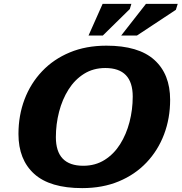

<svg xmlns="http://www.w3.org/2000/svg" viewBox="-20 -955 934 988"><path d="M855.5 -441.5Q855.5 -346 824.2 -263.5Q793 -181 734 -118.8Q675 -56.5 591.5 -21.8Q508 13 403 13Q237 13 156 -60.2Q75 -133.5 75 -265.5Q75 -361 106.2 -443.5Q137.5 -526 196.5 -588.2Q255.5 -650.5 339 -685.2Q422.5 -720 527.5 -720Q693 -720 774.2 -646.8Q855.5 -573.5 855.5 -441.5ZM267.5 -249Q267.5 -102 408.5 -102Q470.5 -102 518.2 -132Q566 -162 598 -212.8Q630 -263.5 646.5 -327.2Q663 -391 663 -458Q663 -605 522 -605Q460 -605 412.2 -575Q364.5 -545 332.5 -494.2Q300.5 -443.5 284 -379.8Q267.5 -316 267.5 -249ZM603.5 -772 731 -935H894.5L885 -904.5L684.5 -772ZM435.5 -772 508 -935H656L648 -908.5L509 -772Z"/></svg>

Font: Newsreader 6pt
Style: Bold Italic
Weight: 700
Italic angle: -17°
Designer: Hugues Gentile
Foundry: Production Type
Version: Version 1.003; ttfautohint (v1.8.3)